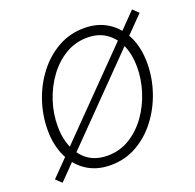

<svg xmlns="http://www.w3.org/2000/svg" viewBox="-105 -667 797 786"><g transform="rotate(-20 293.0 -273.5)"><path d="M249.5 11.2Q189.9 11.2 146.2 -17.1Q102.5 -45.4 78.6 -95.7Q54.7 -146 54.7 -211.4Q54.7 -274.9 75 -335.7Q95.2 -396.5 133.1 -445.8Q170.9 -495.1 222.7 -524.4Q274.4 -553.7 337.4 -553.7Q396.5 -553.7 440.2 -525.6Q483.9 -497.6 507.8 -447.5Q531.7 -397.5 531.7 -331.1Q531.7 -268.1 511.2 -207Q490.7 -146 453.1 -96.7Q415.5 -47.4 363.8 -18.1Q312 11.2 249.5 11.2ZM250.5 -29.8Q304.2 -29.8 347.7 -56.6Q391.1 -83.5 422.4 -127.2Q453.6 -170.9 470.5 -224.1Q487.3 -277.3 487.3 -330.1Q487.3 -383.3 469.7 -424.3Q452.1 -465.3 418.2 -489Q384.3 -512.7 335.9 -512.7Q284.2 -512.7 241 -487.1Q197.8 -461.4 165.8 -418Q133.8 -374.5 116.2 -321Q98.6 -267.6 98.6 -212.4Q98.6 -132.8 138.4 -81.3Q178.2 -29.8 250.5 -29.8ZM38.6 11.2 13.7 -12.2 548.3 -558.1 572.8 -534.7Z"/></g></svg>

Font: Inter ExtraLight
Style: Italic
Weight: 250
Italic angle: -9.3988°
Designer: Rasmus Andersson
Foundry: rsms
Version: Version 4.001;git-66647c0bb